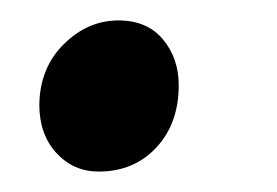

<svg xmlns="http://www.w3.org/2000/svg" viewBox="-20 -159 271 188"><path d="M18.5 -56.5Q19 -92.5 42.5 -115.8Q66 -139 96 -139Q124 -139 139.5 -120.5Q155 -102 155 -75.5Q155 -38 133 -14.5Q111 9 76.5 9Q52 9 35.2 -9.2Q18.5 -27.5 18.5 -56.5Z"/></svg>

Font: Merriweather 28pt SemiBold
Style: Italic
Weight: 600
Italic angle: -7.8°
Version: Version 2.101